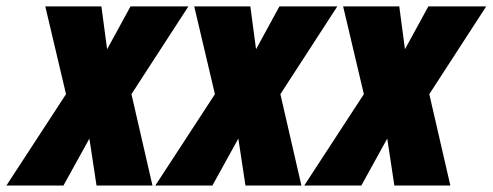

<svg xmlns="http://www.w3.org/2000/svg" viewBox="-73 -573 1522 593"><path d="M-53.2 0 130.9 -282.2 66.9 -553.2H240.2L257.8 -420.9L330.1 -553.2H508.8L333 -282.2L397.9 0H225.1L203.1 -145L123 0Z M406.7 0 590.8 -282.2 526.9 -553.2H700.2L717.8 -420.9L790 -553.2H968.8L793 -282.2L857.9 0H685.1L663.1 -145L583 0Z M866.7 0 1050.8 -282.2 986.8 -553.2H1160.2L1177.7 -420.9L1250 -553.2H1428.7L1252.9 -282.2L1317.9 0H1145L1123 -145L1043 0Z"/></svg>

Font: Open Sans Condensed ExtraBold
Style: Italic
Weight: 800
Width: 3
Italic angle: -12°
Designer: Monotype Design Team
Foundry: Monotype Imaging Inc.
Version: Version 3.003; ttfautohint (v1.8.4)